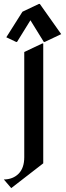

<svg xmlns="http://www.w3.org/2000/svg" viewBox="-27 -780 340 987"><path d="M30.8 187Q-7.3 143.6 -7.3 142.6Q39.6 142.1 68.8 112.8Q97.7 83.5 97.7 27.8V-512.7L190.4 -556.6H195.3V59.6ZM177.7 -759.8 287.6 -604.5 203.1 -564.5H198.2L129.4 -675.8L60.5 -564.5H55.7L5.4 -588.4L88.4 -719.7L172.9 -759.8Z"/></svg>

Font: Nova Cut
Style: Book
Weight: 400
Version: Version 2.000